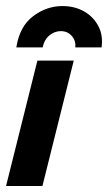

<svg xmlns="http://www.w3.org/2000/svg" viewBox="-25 -618 359 638"><path d="M-4.9 0 99.3 -416.7H220.1L116 0ZM29.2 -460.4Q40.3 -530.6 85.1 -564.2Q129.9 -597.9 182.6 -597.9Q222.9 -597.9 254.2 -580.2Q285.4 -562.5 301.7 -531.6Q318.1 -500.7 312.5 -460.4H225Q227.8 -482.6 213.5 -498.6Q199.3 -514.6 177.1 -514.6Q156.9 -514.6 139.6 -500.7Q122.2 -486.8 116.7 -460.4Z"/></svg>

Font: Afacad
Style: Bold Italic
Weight: 700
Italic angle: -14°
Designer: Kristian Moeller
Foundry: Dicotype
Version: Version 1.000; ttfautohint (v1.8.4.7-5d5b)